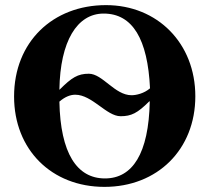

<svg xmlns="http://www.w3.org/2000/svg" viewBox="-20 -711 818 750"><path d="M394 -691C186 -691 35 -547 35 -334C35 -127 181 19 388 19C595 19 743 -127 743 -335C743 -542 595 -691 394 -691ZM212 -361C215 -550 281 -658 385 -658C498 -658 557 -558 566 -366C543 -346 512 -339 494 -339C428 -339 381 -423 327 -423C284 -423 260 -408 213 -361ZM565 -315C561 -110 497 -14 390 -14C280 -14 216 -113 212 -314C235 -334 256 -341 274 -341C340 -341 396 -257 451 -257C493 -257 517 -269 563 -315Z"/></svg>

Font: XITS
Style: Bold
Weight: 700
Designer: MicroPress Inc., with final additions and corrections provided by Coen Hoffman, Elsevier (retired)
Version: Version 1.107